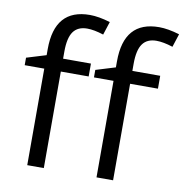

<svg xmlns="http://www.w3.org/2000/svg" viewBox="-84 -845 889 925"><g transform="rotate(10 360.5 -382.5)"><path d="M666 -472.2H529.8V0H448.7V-472.2H353V-508.8L448.7 -538.1V-567.9Q448.7 -765.1 621.1 -765.1Q663.6 -765.1 720.7 -748L699.7 -683.1Q652.8 -698.2 619.6 -698.2Q573.7 -698.2 551.8 -667.7Q529.8 -637.2 529.8 -569.8V-535.2H666ZM327.1 -472.2H190.9V0H109.9V-472.2H14.2V-508.8L109.9 -538.1V-567.9Q109.9 -765.1 282.2 -765.1Q324.7 -765.1 381.8 -748L360.8 -683.1Q314 -698.2 280.8 -698.2Q234.9 -698.2 212.9 -667.7Q190.9 -637.2 190.9 -569.8V-535.2H327.1Z"/></g></svg>

Font: f04920746
Style: Regular
Weight: 400
Foundry: Ascender Corporation
Version: Version 1.10